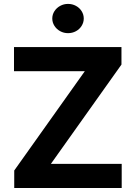

<svg xmlns="http://www.w3.org/2000/svg" viewBox="-20 -943 681 963"><path d="M51.4 -87.8 405.3 -585.8H50.2V-707H589.2V-619.2L235.3 -121.2H590.4V0H51.4ZM242.2 -850Q242.2 -870.1 253 -886.9Q263.9 -903.8 282 -913.6Q300 -923.4 321.2 -923.4Q342.8 -923.4 360.9 -913.6Q379 -903.8 389.5 -886.9Q400.1 -870.1 400.1 -850Q400.1 -830.4 389.5 -813.4Q379 -796.3 360.9 -786.5Q342.8 -776.7 321.2 -776.7Q300 -776.7 282 -786.5Q263.9 -796.3 253 -813.4Q242.2 -830.4 242.2 -850Z"/></svg>

Font: Pretendard Std Variable
Style: Regular
Weight: 400
Designer: Base glyphs from Inter by Rasmus Andersson; Hangeul glyphs from Noto Sans CJK(Source Han Sans) by Jang Soo-young and Kan
Foundry: Kil Hyung-jin
Version: Version 1.309;Glyphs 3.2 (3225)